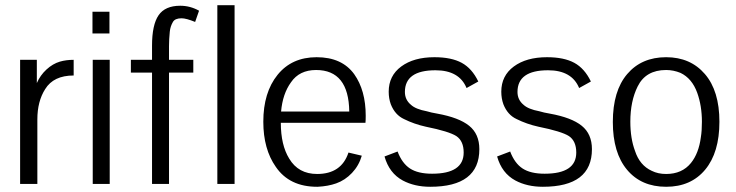

<svg xmlns="http://www.w3.org/2000/svg" viewBox="-20 -704 2817 735"><path d="M121 -475V-386Q134 -416 158 -438Q182 -460 209 -468Q233 -475 262 -475V-415Q185 -415 153 -363Q123 -316 123 -247V0H57V-475Z M335 0V-475H400V0ZM334 -576V-659H399V-576Z M642 -620Q632 -603 630 -583Q627 -553 627 -527V-475H720V-426H627V0H562V-426H481V-475H562V-529Q562 -609 587 -645.5Q612 -682 670 -682Q708 -682 742 -663L727 -620Q693 -634 675 -634Q650 -634 642 -620Z M812 0V-684H878V0Z M1317 -277Q1315 -436 1190 -436Q1126 -436 1094 -389Q1062 -345 1056 -277ZM1336 -420Q1380 -358 1380 -261Q1380 -242 1379 -234H1055Q1055 -149 1087 -97Q1122 -38 1194 -38Q1287 -38 1314 -120L1365 -108Q1354 -70 1327.5 -42Q1301 -14 1267 -2Q1236 9 1196 11H1194Q1088 11 1036 -65Q988 -133 988 -238Q988 -350 1042.5 -417.5Q1097 -485 1192 -485Q1289 -485 1336 -420Z M1766 -367Q1738 -435 1647 -435Q1530 -435 1530 -352Q1530 -322 1553 -303Q1571 -286 1614 -278Q1630 -273 1654 -269Q1737 -254 1776 -222.5Q1815 -191 1815 -133Q1815 11 1627 11Q1567 11 1522 -13Q1470 -41 1452 -105L1502 -124Q1519 -79 1549.5 -59Q1580 -39 1634 -39Q1755 -39 1755 -120Q1755 -164 1727 -183Q1699 -201 1610 -219Q1565 -229 1527 -248Q1492 -264 1476 -305Q1468 -327 1468 -353Q1468 -414 1516 -449.5Q1564 -485 1643 -485Q1708 -485 1747.5 -463.5Q1787 -442 1811 -392Z M2197 -367Q2169 -435 2078 -435Q1961 -435 1961 -352Q1961 -322 1984 -303Q2002 -286 2045 -278Q2061 -273 2085 -269Q2168 -254 2207 -222.5Q2246 -191 2246 -133Q2246 11 2058 11Q1998 11 1953 -13Q1901 -41 1883 -105L1933 -124Q1950 -79 1980.5 -59Q2011 -39 2065 -39Q2186 -39 2186 -120Q2186 -164 2158 -183Q2130 -201 2041 -219Q1996 -229 1958 -248Q1923 -264 1907 -305Q1899 -327 1899 -353Q1899 -414 1947 -449.5Q1995 -485 2074 -485Q2139 -485 2178.5 -463.5Q2218 -442 2242 -392Z M2421 -373Q2393 -317 2393 -238Q2393 -174 2411 -126Q2429 -71 2475 -50Q2499 -38 2530 -38Q2591 -38 2625 -80Q2655 -117 2663 -179Q2667 -203 2667 -238Q2667 -299 2649 -349Q2629 -404 2585 -425Q2558 -436 2530 -436Q2452 -436 2421 -373ZM2326 -237Q2326 -356 2381 -420.5Q2436 -485 2530 -485Q2623 -485 2678.5 -420.5Q2734 -356 2734 -238Q2734 -120 2679.5 -54.5Q2625 11 2530 11Q2435 11 2380.5 -54Q2326 -119 2326 -237Z"/></svg>

Font: Pavanam
Style: Regular
Weight: 400
Designer: Tharique Azeez
Foundry: Tharique Azeez
Version: Version 1.86; ttfautohint (v1.3) -l 8 -r 50 -G 200 -x 14 -D 